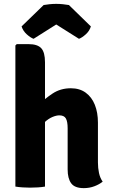

<svg xmlns="http://www.w3.org/2000/svg" viewBox="-20 -964 583 992"><path d="M212.5 0Q196 3 176 4.2Q156 5.5 135 5.5Q116.5 5.5 97 4.2Q77.5 3 59.5 0V-729L66.5 -736H127.5Q173.5 -736 193 -715Q212.5 -694 212.5 -642ZM486 -125Q486 -96 491.5 -70.2Q497 -44.5 510.5 -25.5Q493.5 -11.5 468 -1.8Q442.5 8 413 8Q366 8 347.8 -17Q329.5 -42 329.5 -88.5V-301.5Q329.5 -335.5 320.5 -351.8Q311.5 -368 286.5 -368Q271 -368 250.8 -359.5Q230.5 -351 210.2 -332.2Q190 -313.5 175 -282V-418.5Q210 -453 251.2 -480.5Q292.5 -508 346 -508Q391.5 -508 422.8 -485.2Q454 -462.5 470 -422.5Q486 -382.5 486 -330ZM336 -938 449.5 -827.5Q442.5 -804 423 -786.5Q403.5 -769 388 -763.5L270.5 -837.5L153.5 -763.5Q138 -769 118.5 -786.5Q99 -804 91.5 -827.5L205.5 -938Q219 -940.5 236 -942.2Q253 -944 270.5 -944Q288 -944 305 -942.2Q322 -940.5 336 -938Z"/></svg>

Font: Signika Light
Style: Bold
Weight: 700
Version: Version 2.003;gftools[0.9.32]